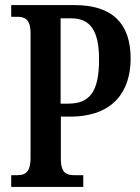

<svg xmlns="http://www.w3.org/2000/svg" viewBox="-20 -734 549 754"><path d="M24 0H307V-46H273C243 -46 219 -53 219 -110V-276H255C429 -276 493 -380 493 -504C493 -639 424 -714 273 -714H24V-668H48C76 -668 100 -660 100 -603V-115C100 -54 77 -46 45 -46H24ZM248 -327H218V-662H260C337 -662 369 -610 369 -500C369 -375 333 -327 248 -327Z"/></svg>

Font: Noto Serif Armenian ExtraCondensed SemiBold
Style: Regular
Weight: 600
Width: 2
Designer: Monotype Design Team
Foundry: Monotype Imaging Inc.
Version: Version 2.008